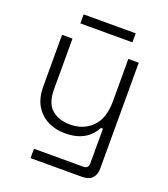

<svg xmlns="http://www.w3.org/2000/svg" viewBox="-149 -735 909 1040"><g transform="rotate(20 305.5 -215.0)"><path d="M149 200V146H433Q463 146 463 116V-84H451Q439 -60 417.5 -38.5Q396 -17 361.5 -3.5Q327 10 275 10Q223 10 178.5 -12Q134 -34 107.5 -78Q81 -122 81 -189V-486H141V-193Q141 -114 181 -79Q221 -44 288 -44Q363 -44 413 -93Q463 -142 463 -242V-486H523V124Q523 160 503.5 180Q484 200 445 200ZM153 -578V-630H453V-578Z"/></g></svg>

Font: Space Grotesk Light Light
Style: Regular
Weight: 300
Version: Version 2.000